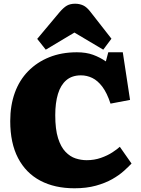

<svg xmlns="http://www.w3.org/2000/svg" viewBox="-20 -998 758 1032"><path d="M380 14Q274 14 196.5 -27Q119 -68 77 -148.5Q35 -229 35 -347Q35 -431 59.5 -499Q84 -567 131.5 -615.5Q179 -664 245 -690.5Q311 -717 393 -717Q443 -717 480 -703.5Q517 -690 549 -668L562 -717H640L679 -461L574 -441Q555 -499 530 -532Q505 -565 476 -579Q447 -593 415 -593Q367 -593 336.5 -567Q306 -541 291.5 -493Q277 -445 277 -379Q277 -303 292 -255.5Q307 -208 332 -182Q357 -156 386.5 -146.5Q416 -137 446 -137Q487 -137 522.5 -149.5Q558 -162 584 -179Q610 -196 624 -209L687 -119Q671 -102 645.5 -79Q620 -56 583 -35Q546 -14 495.5 0Q445 14 380 14ZM226 -731 180 -789 299 -931Q322 -958 340 -968Q358 -978 384 -978Q407 -978 427 -969Q447 -960 468 -932L579 -790L535 -731L380 -823Z"/></svg>

Font: Literata 18pt Black
Style: Regular
Weight: 900
Designer: Latin by Veronika Burian and Jose Scaglione. Greek by Irene Vlachou. Cyrillic by Vera Evstafieva.
Foundry: TypeTogether
Version: Version 3.103;gftools[0.9.29]